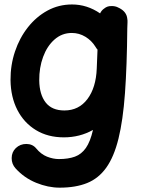

<svg xmlns="http://www.w3.org/2000/svg" viewBox="-20 -574 654 872"><path d="M559.1 -472.7 558.1 -445.8Q556.6 -274.4 547.6 -150.9Q538.6 -27.3 518.1 55.7Q497.6 138.7 462.6 187.5Q427.7 236.3 375.7 257.3Q323.7 278.3 251 278.3Q198.2 278.3 144 256.1Q89.8 233.9 50.8 190.9Q32.7 170.9 33 143.8Q33.2 116.7 51.8 98.6Q71.8 79.6 99.9 79.8Q127.9 80.1 144 99.6Q166 126.5 193.6 137.5Q221.2 148.4 247.6 148.4Q290 148.4 320.1 137.5Q350.1 126.5 370.1 97.9Q390.1 69.3 402.3 16.1Q342.3 49.8 270 49.8Q197.3 49.8 143.1 16.8Q88.9 -16.1 58.8 -74.7Q28.8 -133.3 27.8 -210Q27.3 -278.3 48.1 -340.1Q68.8 -401.9 106.7 -450Q144.5 -498 195.6 -525.9Q246.6 -553.7 307.1 -553.7Q375.5 -553.7 434.6 -513.2Q440.9 -526.9 453.1 -535.2Q467.3 -546.9 484.9 -546.4Q491.2 -546.9 497.6 -545.9Q511.2 -543.9 523.4 -536.6Q555.2 -519.5 558.1 -488.8Q559.6 -481 559.1 -472.7ZM272.5 -72.3Q337.9 -72.3 377 -124Q416 -175.8 419.4 -262.7L422.9 -348.6Q417.5 -354.5 414.1 -360.8Q396.5 -389.6 367.9 -407Q339.4 -424.3 306.2 -424.3Q261.2 -424.3 227.5 -394.5Q193.8 -364.7 175.8 -315.7Q157.7 -266.6 158.2 -208.5Q159.2 -144.5 187.5 -108.4Q215.8 -72.3 272.5 -72.3Z"/></svg>

Font: Mikhak Bold
Style: Regular
Weight: 700
Designer: Amin Abedi
Version: Version 3.3